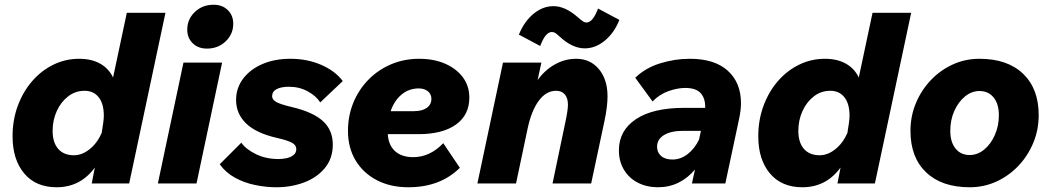

<svg xmlns="http://www.w3.org/2000/svg" viewBox="-20 -774 4435 810"><path d="M367 0 380 -67Q319 16 219 16Q131 16 82 -42.5Q33 -101 33 -199Q33 -268 55 -327.5Q77 -387 115.5 -431.5Q154 -476 205 -501Q256 -526 314 -526Q366 -526 402.5 -505.5Q439 -485 457 -447L515 -720H678L525 0ZM202 -222Q202 -173 225.5 -146Q249 -119 292 -119Q326 -119 358 -144.5Q390 -170 409 -213Q413 -237 415.5 -255.5Q418 -274 418 -286Q418 -336 396.5 -363.5Q375 -391 337 -391Q298 -391 267.5 -367.5Q237 -344 219.5 -305.5Q202 -267 202 -222Z M770 -649Q770 -693 802 -723.5Q834 -754 881 -754Q918 -754 941 -731.5Q964 -709 964 -674Q964 -630 932 -599.5Q900 -569 853 -569Q816 -569 793 -591.5Q770 -614 770 -649ZM646 0 754 -510H917L809 0Z M907 -81 998 -172Q1018 -144 1060 -123.5Q1102 -103 1156 -103Q1168 -103 1185.5 -106Q1203 -109 1216.5 -118.5Q1230 -128 1230 -145Q1230 -162 1211.5 -172Q1193 -182 1149 -192Q1061 -212 1018.5 -253Q976 -294 976 -352Q976 -403 1006 -442.5Q1036 -482 1087.5 -504Q1139 -526 1205 -526Q1276 -526 1335 -500.5Q1394 -475 1426 -432L1331 -342Q1314 -369 1278.5 -388.5Q1243 -408 1199 -408Q1166 -408 1147 -398Q1128 -388 1128 -368Q1128 -354 1145 -344Q1162 -334 1213 -322Q1301 -301 1342.5 -263Q1384 -225 1384 -164Q1384 -105 1350 -64.5Q1316 -24 1262 -4Q1208 16 1146 16Q1102 16 1056 6.5Q1010 -3 971 -24.5Q932 -46 907 -81Z M1920 -66Q1837 16 1703 16Q1627 16 1569.5 -14Q1512 -44 1480 -97.5Q1448 -151 1448 -222Q1448 -286 1471 -341.5Q1494 -397 1535 -438.5Q1576 -480 1630.5 -503Q1685 -526 1748 -526Q1811 -526 1858.5 -505Q1906 -484 1933 -447.5Q1960 -411 1960 -362Q1960 -289 1903.5 -248.5Q1847 -208 1745 -208H1616Q1619 -161 1647 -136Q1675 -111 1723 -111Q1794 -111 1850 -170ZM1747 -401Q1705 -401 1674 -375Q1643 -349 1628 -305H1726Q1761 -305 1780.5 -319Q1800 -333 1800 -357Q1800 -377 1785 -389Q1770 -401 1747 -401Z M1994 0 2102 -510H2264L2248 -436Q2278 -478 2320.5 -502Q2363 -526 2411 -526Q2470 -526 2506.5 -482.5Q2543 -439 2543 -368Q2543 -324 2530 -263L2474 0H2311L2366 -263Q2371 -286 2373.5 -304Q2376 -322 2376 -332Q2376 -360 2363 -375.5Q2350 -391 2326 -391Q2284 -391 2253 -349Q2222 -307 2206 -232L2157 0ZM2315 -748Q2365 -748 2418 -701Q2433 -688 2440 -683.5Q2447 -679 2454 -679Q2481 -679 2503 -738L2593 -690Q2571 -635 2531.5 -602.5Q2492 -570 2447 -570Q2396 -570 2344 -617Q2329 -631 2322.5 -635Q2316 -639 2308 -639Q2281 -639 2259 -580L2169 -628Q2192 -684 2231 -716Q2270 -748 2315 -748Z M2899 0 2912 -59Q2882 -23 2842.5 -3.5Q2803 16 2756 16Q2709 16 2671.5 -3Q2634 -22 2612.5 -57.5Q2591 -93 2591 -140Q2591 -223 2662.5 -271Q2734 -319 2867 -319H2955Q2956 -359 2936 -381Q2916 -403 2871 -403Q2838 -403 2800 -389.5Q2762 -376 2733 -346L2660 -446Q2702 -487 2764 -506.5Q2826 -526 2890 -526Q2995 -526 3050.5 -475.5Q3106 -425 3106 -339Q3106 -309 3098 -272L3040 0ZM2817 -101Q2851 -101 2880.5 -123.5Q2910 -146 2929 -185L2937 -222H2862Q2810 -222 2781 -204Q2752 -186 2752 -155Q2752 -131 2769 -116Q2786 -101 2817 -101Z M3513 0 3526 -67Q3465 16 3365 16Q3277 16 3228 -42.5Q3179 -101 3179 -199Q3179 -268 3201 -327.5Q3223 -387 3261.5 -431.5Q3300 -476 3351 -501Q3402 -526 3460 -526Q3512 -526 3548.5 -505.5Q3585 -485 3603 -447L3661 -720H3824L3671 0ZM3348 -222Q3348 -173 3371.5 -146Q3395 -119 3438 -119Q3472 -119 3504 -144.5Q3536 -170 3555 -213Q3559 -237 3561.5 -255.5Q3564 -274 3564 -286Q3564 -336 3542.5 -363.5Q3521 -391 3483 -391Q3444 -391 3413.5 -367.5Q3383 -344 3365.5 -305.5Q3348 -267 3348 -222Z M3821 -222Q3821 -284 3844 -339Q3867 -394 3907 -436Q3947 -478 3999.5 -502Q4052 -526 4112 -526Q4230 -526 4296 -463Q4362 -400 4362 -288Q4362 -226 4339 -171Q4316 -116 4276 -74Q4236 -32 4183.5 -8Q4131 16 4071 16Q3953 16 3887 -47Q3821 -110 3821 -222ZM4071 -120Q4104 -120 4132 -143Q4160 -166 4177 -204.5Q4194 -243 4194 -288Q4194 -335 4172 -362.5Q4150 -390 4112 -390Q4079 -390 4051 -367Q4023 -344 4006 -306Q3989 -268 3989 -222Q3989 -175 4011 -147.5Q4033 -120 4071 -120Z"/></svg>

Font: Wix Madefor Text ExtraBold
Style: Italic
Weight: 800
Italic angle: -12°
Designer: Dalton Maag Ltd
Foundry: Dalton Maag Ltd
Version: Version 3.100